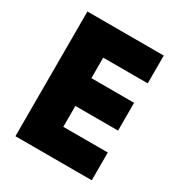

<svg xmlns="http://www.w3.org/2000/svg" viewBox="-158 -770 824 880"><g transform="rotate(30 253.5 -330.0)"><path d="M454.5 0H50.5V-660H454.5V-513H219V-404.5H445V-257.5H219V-147H454.5Z"/></g></svg>

Font: Lucymar Sans ExtraBold
Style: Regular
Weight: 800
Foundry: The League of Moveable Type (original font) / Main changes by Cristiano Sobral with portions from Mirco Monsees
Version: Version 2.001;August 30, 2020;FontCreator 13.0.0.2681 64-bit